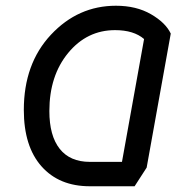

<svg xmlns="http://www.w3.org/2000/svg" viewBox="-20 -624 645 669"><path d="M293 25Q186 25 124.5 -44.5Q63 -114 63 -241Q63 -402 157.5 -503Q252 -604 384 -604Q455 -604 506 -574.5Q557 -545 575 -507L491 -40L449 25ZM293 -60H405L482 -488Q446 -519 381 -519Q283 -519 217.5 -439.5Q152 -360 152 -237Q152 -151 188 -105.5Q224 -60 293 -60Z"/></svg>

Font: Lemonada Light
Style: Regular
Weight: 300
Designer: Mohamed Gaber (Arabic), Eduardo Tunni (Latin)
Foundry: Kief Type Foundry
Version: Version 4.004